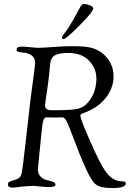

<svg xmlns="http://www.w3.org/2000/svg" viewBox="-20 -944 677 972"><path d="M294 -754Q294 -758 296.5 -762Q299 -766 306.5 -775.5Q314 -785 323.5 -799Q333 -813 349.5 -841.5Q366 -870 385 -906Q394 -924 405 -924Q416 -924 434 -917.5Q452 -911 452 -901Q452 -885 383 -815.5Q314 -746 302 -746Q294 -746 294 -754ZM20 -9Q20 -19 26.5 -23Q33 -27 47.5 -31Q62 -35 72 -40Q86 -48 90.5 -70.5Q95 -93 109 -217Q122 -337 133 -428Q136 -453 142.5 -502Q149 -551 153.5 -584.5Q158 -618 158 -624Q158 -673 96 -678Q64 -680 64 -690Q64 -701 70.5 -704.5Q77 -708 94 -708Q104 -708 133 -705Q162 -702 175 -702Q200 -702 248.5 -706Q297 -710 340 -710Q386 -710 407 -708Q475 -702 515 -659Q555 -616 555 -557Q555 -499 514.5 -447.5Q474 -396 396 -369Q387 -366 387 -358Q387 -341 438.5 -224.5Q490 -108 516 -74Q551 -26 598 -26Q617 -26 617 -15Q617 8 547 8Q488 8 465 -10.5Q442 -29 412 -96Q385 -156 358.5 -227.5Q332 -299 320 -324.5Q308 -350 296 -350Q293 -350 273 -349.5Q253 -349 250 -349Q242 -349 231 -349.5Q220 -350 215 -350Q204 -350 199 -333Q194 -316 189 -262L175 -121Q175 -118 173.5 -103Q172 -88 172 -86Q172 -63 186 -49.5Q200 -36 216.5 -32.5Q233 -29 247 -24Q261 -19 261 -10Q261 3 227 3Q211 3 183 0Q155 -3 152 -3Q123 -3 85.5 1.5Q48 6 47 6Q20 6 20 -9ZM208 -412Q208 -386 239 -386H253Q342 -386 373 -393Q407 -401 430 -431Q453 -461 460.5 -490.5Q468 -520 468 -546Q468 -598 430.5 -637Q393 -676 325 -676Q280 -676 258 -664Q236 -652 233 -614Q230 -570 223.5 -522.5Q217 -475 212.5 -446Q208 -417 208 -412Z"/></svg>

Font: OFL Sorts Mill Goudy TT
Style: Italic
Weight: 500
Italic angle: -6°
Version: Version 003.000